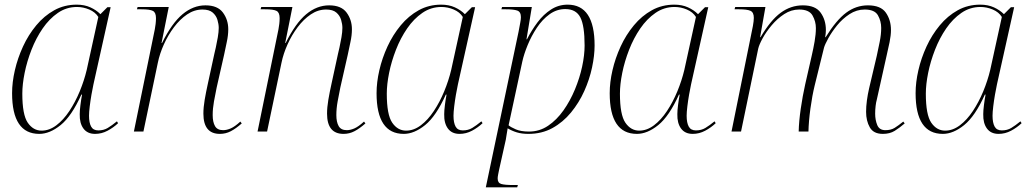

<svg xmlns="http://www.w3.org/2000/svg" viewBox="-20 -566 4431 826"><path d="M149 10Q32 10 32 -165Q32 -212 44 -264Q56 -316 79 -366Q102 -416 136 -457Q170 -498 213.5 -522Q257 -546 310 -546Q343 -546 368.5 -534.5Q394 -523 412 -505L442 -535H456L382 -203Q378 -185 373.5 -159Q369 -133 366 -108Q363 -83 363 -68Q363 -38 372 -21.5Q381 -5 403 -5Q426 -5 443.5 -15.5Q461 -26 483 -44L488 -36Q468 -17 442.5 -3.5Q417 10 389 10Q356 10 339 -13Q322 -36 323 -75Q323 -90 326 -114Q329 -138 333 -159H330Q288 -66 241 -28Q194 10 149 10ZM159 -4Q192 -4 222.5 -27Q253 -50 278.5 -88.5Q304 -127 323 -173Q342 -219 353 -265L403 -493Q390 -514 364 -525Q338 -536 311 -536Q266 -536 229 -510.5Q192 -485 163.5 -443.5Q135 -402 115.5 -352Q96 -302 86 -252.5Q76 -203 76 -163Q76 -72 99.5 -38Q123 -4 159 -4Z M926 10Q855 10 855 -77Q855 -104 860.5 -136.5Q866 -169 874 -205L902 -334Q904 -342 908.5 -362Q913 -382 917 -405.5Q921 -429 921 -446Q921 -462 915.5 -480.5Q910 -499 895 -512Q880 -525 851 -525Q816 -525 785 -504Q754 -483 728.5 -449Q703 -415 685 -375Q667 -335 659 -296L597 0H556L646 -440Q648 -450 649.5 -463Q651 -476 651 -488Q651 -512 638 -519Q625 -526 588 -526H569L572 -536H706L675 -381H677Q719 -466 765 -504.5Q811 -543 864 -543Q916 -543 939 -512Q962 -481 962 -440Q962 -414 955.5 -384.5Q949 -355 944 -330L912 -189Q906 -160 900.5 -129.5Q895 -99 895 -71Q895 -41 905 -23.5Q915 -6 940 -6Q955 -6 972.5 -13.5Q990 -21 1014 -43L1020 -35Q995 -13 973 -1.5Q951 10 926 10Z M1458 10Q1387 10 1387 -77Q1387 -104 1392.5 -136.5Q1398 -169 1406 -205L1434 -334Q1436 -342 1440.5 -362Q1445 -382 1449 -405.5Q1453 -429 1453 -446Q1453 -462 1447.5 -480.5Q1442 -499 1427 -512Q1412 -525 1383 -525Q1348 -525 1317 -504Q1286 -483 1260.5 -449Q1235 -415 1217 -375Q1199 -335 1191 -296L1129 0H1088L1178 -440Q1180 -450 1181.5 -463Q1183 -476 1183 -488Q1183 -512 1170 -519Q1157 -526 1120 -526H1101L1104 -536H1238L1207 -381H1209Q1251 -466 1297 -504.5Q1343 -543 1396 -543Q1448 -543 1471 -512Q1494 -481 1494 -440Q1494 -414 1487.5 -384.5Q1481 -355 1476 -330L1444 -189Q1438 -160 1432.5 -129.5Q1427 -99 1427 -71Q1427 -41 1437 -23.5Q1447 -6 1472 -6Q1487 -6 1504.5 -13.5Q1522 -21 1546 -43L1552 -35Q1527 -13 1505 -1.5Q1483 10 1458 10Z M1717 10Q1600 10 1600 -165Q1600 -212 1612 -264Q1624 -316 1647 -366Q1670 -416 1704 -457Q1738 -498 1781.5 -522Q1825 -546 1878 -546Q1911 -546 1936.5 -534.5Q1962 -523 1980 -505L2010 -535H2024L1950 -203Q1946 -185 1941.5 -159Q1937 -133 1934 -108Q1931 -83 1931 -68Q1931 -38 1940 -21.5Q1949 -5 1971 -5Q1994 -5 2011.5 -15.5Q2029 -26 2051 -44L2056 -36Q2036 -17 2010.5 -3.5Q1985 10 1957 10Q1924 10 1907 -13Q1890 -36 1891 -75Q1891 -90 1894 -114Q1897 -138 1901 -159H1898Q1856 -66 1809 -28Q1762 10 1717 10ZM1727 -4Q1760 -4 1790.5 -27Q1821 -50 1846.5 -88.5Q1872 -127 1891 -173Q1910 -219 1921 -265L1971 -493Q1958 -514 1932 -525Q1906 -536 1879 -536Q1834 -536 1797 -510.5Q1760 -485 1731.5 -443.5Q1703 -402 1683.5 -352Q1664 -302 1654 -252.5Q1644 -203 1644 -163Q1644 -72 1667.5 -38Q1691 -4 1727 -4Z M2211 -430Q2215 -452 2218 -467.5Q2221 -483 2221 -492Q2221 -515 2205.5 -520.5Q2190 -526 2156 -526H2137L2140 -536H2268L2245 -397H2247Q2267 -436 2292.5 -470Q2318 -504 2350.5 -525Q2383 -546 2422 -546Q2538 -546 2538 -370Q2538 -327 2527 -275.5Q2516 -224 2493.5 -174Q2471 -124 2436.5 -82Q2402 -40 2356.5 -15Q2311 10 2253 10Q2225 10 2203.5 3.5Q2182 -3 2164 -14Q2162 -4 2160.5 7Q2159 18 2156 35L2127 165Q2125 175 2123 185Q2121 195 2121 202Q2121 221 2136.5 225.5Q2152 230 2188 230H2208L2205 240H2070ZM2256 0Q2301 0 2338 -25Q2375 -50 2404 -91Q2433 -132 2453.5 -181.5Q2474 -231 2484.5 -280Q2495 -329 2495 -370Q2495 -456 2476.5 -491.5Q2458 -527 2412 -527Q2375 -527 2344 -504.5Q2313 -482 2289.5 -446.5Q2266 -411 2250 -372Q2234 -333 2227 -301L2168 -27Q2177 -19 2199 -9.5Q2221 0 2256 0Z M2720 10Q2603 10 2603 -165Q2603 -212 2615 -264Q2627 -316 2650 -366Q2673 -416 2707 -457Q2741 -498 2784.5 -522Q2828 -546 2881 -546Q2914 -546 2939.5 -534.5Q2965 -523 2983 -505L3013 -535H3027L2953 -203Q2949 -185 2944.5 -159Q2940 -133 2937 -108Q2934 -83 2934 -68Q2934 -38 2943 -21.5Q2952 -5 2974 -5Q2997 -5 3014.5 -15.5Q3032 -26 3054 -44L3059 -36Q3039 -17 3013.5 -3.5Q2988 10 2960 10Q2927 10 2910 -13Q2893 -36 2894 -75Q2894 -90 2897 -114Q2900 -138 2904 -159H2901Q2859 -66 2812 -28Q2765 10 2720 10ZM2730 -4Q2763 -4 2793.5 -27Q2824 -50 2849.5 -88.5Q2875 -127 2894 -173Q2913 -219 2924 -265L2974 -493Q2961 -514 2935 -525Q2909 -536 2882 -536Q2837 -536 2800 -510.5Q2763 -485 2734.5 -443.5Q2706 -402 2686.5 -352Q2667 -302 2657 -252.5Q2647 -203 2647 -163Q2647 -72 2670.5 -38Q2694 -4 2730 -4Z M3778 10Q3738 10 3722 -18Q3706 -46 3706 -85Q3706 -108 3709.5 -134Q3713 -160 3719 -186L3752 -326Q3758 -354 3764.5 -386Q3771 -418 3771 -446Q3771 -475 3757 -500Q3743 -525 3700 -525Q3665 -525 3634.5 -505Q3604 -485 3581 -456.5Q3558 -428 3543.5 -401.5Q3529 -375 3525 -361L3485 -199Q3474 -154 3466.5 -99Q3459 -44 3458 0H3416Q3417 -44 3425 -99Q3433 -154 3444 -203L3472 -326Q3479 -356 3484.5 -387.5Q3490 -419 3490 -445Q3490 -474 3475.5 -499.5Q3461 -525 3418 -525Q3384 -525 3354 -505.5Q3324 -486 3300 -457.5Q3276 -429 3261 -401.5Q3246 -374 3242 -357L3168 0H3127L3219 -454Q3223 -476 3223 -489Q3223 -513 3208.5 -519.5Q3194 -526 3159 -526H3140L3143 -536H3273L3250 -406H3252Q3295 -479 3338.5 -511Q3382 -543 3434 -543Q3488 -543 3510.5 -511.5Q3533 -480 3533 -437Q3533 -423 3530 -406H3532Q3578 -480 3620.5 -511.5Q3663 -543 3714 -543Q3769 -543 3791 -511.5Q3813 -480 3813 -437Q3813 -414 3807 -384.5Q3801 -355 3795 -330L3752 -137Q3749 -127 3747 -110.5Q3745 -94 3745 -77Q3745 -50 3754 -28Q3763 -6 3789 -6Q3813 -6 3829 -16Q3845 -26 3866 -43L3872 -35Q3850 -16 3829 -3Q3808 10 3778 10Z M4036 10Q3919 10 3919 -165Q3919 -212 3931 -264Q3943 -316 3966 -366Q3989 -416 4023 -457Q4057 -498 4100.5 -522Q4144 -546 4197 -546Q4230 -546 4255.5 -534.5Q4281 -523 4299 -505L4329 -535H4343L4269 -203Q4265 -185 4260.5 -159Q4256 -133 4253 -108Q4250 -83 4250 -68Q4250 -38 4259 -21.5Q4268 -5 4290 -5Q4313 -5 4330.5 -15.5Q4348 -26 4370 -44L4375 -36Q4355 -17 4329.5 -3.5Q4304 10 4276 10Q4243 10 4226 -13Q4209 -36 4210 -75Q4210 -90 4213 -114Q4216 -138 4220 -159H4217Q4175 -66 4128 -28Q4081 10 4036 10ZM4046 -4Q4079 -4 4109.5 -27Q4140 -50 4165.5 -88.5Q4191 -127 4210 -173Q4229 -219 4240 -265L4290 -493Q4277 -514 4251 -525Q4225 -536 4198 -536Q4153 -536 4116 -510.5Q4079 -485 4050.5 -443.5Q4022 -402 4002.5 -352Q3983 -302 3973 -252.5Q3963 -203 3963 -163Q3963 -72 3986.5 -38Q4010 -4 4046 -4Z"/></svg>

Font: Noto Serif Display ExtraLight
Style: Italic
Weight: 200
Italic angle: -12°
Designer: Monotype Design Team
Foundry: Monotype Imaging Inc.
Version: Version 2.009